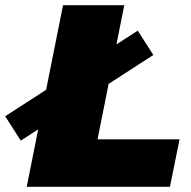

<svg xmlns="http://www.w3.org/2000/svg" viewBox="-81 -720 738 740"><path d="M22 0 162 -700H398L295 -183H611L574 0ZM-1 -178 -61 -272 450 -602 510 -508Z"/></svg>

Font: Montserrat Black
Style: Italic
Weight: 900
Italic angle: -11.3°
Designer: Julieta Ulanovsky
Foundry: Julieta Ulanovsky
Version: Version 9.000; ttfautohint (v1.8.4.7-5d5b)